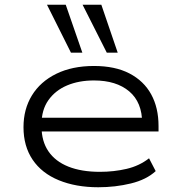

<svg xmlns="http://www.w3.org/2000/svg" viewBox="-20 -781 761 809"><path d="M394 8Q300 8 228 -21.5Q156 -51 117.5 -108Q79 -165 79 -245Q79 -321 114.5 -379Q150 -437 217 -470Q284 -503 376 -503Q465 -503 525.5 -471.5Q586 -440 617 -383.5Q648 -327 648 -250V-227H132V-285H605L579 -262Q579 -350 524.5 -396Q470 -442 376 -442Q312 -442 262.5 -421Q213 -400 184 -359Q155 -318 155 -258V-248Q155 -186 184 -143.5Q213 -101 268 -79Q323 -57 401 -57Q460 -57 513.5 -69.5Q567 -82 608 -114L636 -60Q597 -24 531.5 -8Q466 8 394 8ZM430 -559 328 -761H407L476 -559ZM279 -559 178 -761H257L327 -559Z"/></svg>

Font: Nunito Sans 7pt Expanded Light
Style: Regular
Weight: 300
Width: 7
Designer: Vernon Adams
Foundry: Vernon Adams
Version: Version 3.101;gftools[0.9.27]